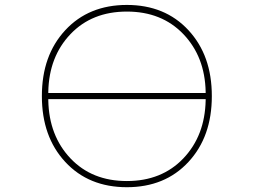

<svg xmlns="http://www.w3.org/2000/svg" viewBox="-20 -783 1040 790"><path d="M643.6 -38.6Q580.1 -12.7 502 -12.7Q423.8 -12.7 360.4 -38.6Q296.9 -64.5 248.5 -116.7Q200.2 -168.9 176.3 -236.3Q152.3 -303.7 152.3 -387.7Q152.3 -471.7 176.3 -539.1Q200.2 -606.4 248.5 -658.7Q296.9 -710.9 360.4 -736.8Q423.8 -762.7 502 -762.7Q580.1 -762.7 643.6 -736.8Q707 -710.9 755.4 -658.7Q803.7 -606.4 827.6 -539.1Q851.6 -471.7 851.6 -387.7Q851.6 -303.7 827.6 -236.3Q803.7 -168.9 755.4 -116.7Q707 -64.5 643.6 -38.6ZM178.7 -370.1Q181.6 -224.6 270 -131.3Q358.4 -38.1 502 -38.1Q645.5 -38.1 734.4 -131.3Q823.2 -224.6 826.2 -370.1V-375H178.7ZM178.7 -405.3V-400.4H826.2V-405.3Q823.2 -549.8 734.4 -642.6Q645.5 -735.4 502 -735.4Q358.4 -735.4 270 -642.6Q181.6 -549.8 178.7 -405.3Z"/></svg>

Font: Mgen+ 1mn thin
Style: Regular
Weight: 100
Designer: [Source Han Sans]
Ryoko NISHIZUKA  (kana & ideographs); Paul D. Hunt (Latin, Greek & Cyrillic); Wenlong ZHANG  (bopomofo
Version: Version 1.059.20150602